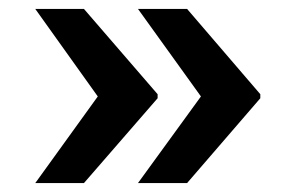

<svg xmlns="http://www.w3.org/2000/svg" viewBox="-20 -471 659 430"><path d="M168 -451H59L199 -255L59 -61H168L333 -251V-260ZM399 -451H289L430 -255L289 -61H399L563 -251V-260Z"/></svg>

Font: Asimov
Style: XWid
Weight: 500
Designer: Google
Version: Version 2.000980; 2014